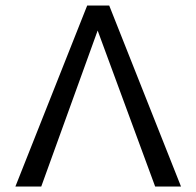

<svg xmlns="http://www.w3.org/2000/svg" viewBox="-20 -678 713 698"><path d="M544 0 335 -567 130 0H36L297 -658H377L638 0Z"/></svg>

Font: Ysabeau SC Medium
Style: Regular
Weight: 500
Designer: Christian Thalmann (Catharsis Fonts)
Version: Version 0.003